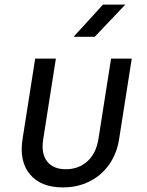

<svg xmlns="http://www.w3.org/2000/svg" viewBox="-20 -805 640 835"><path d="M253 10Q158 10 110.5 -46.5Q63 -103 78 -200L133 -550H223L168 -200Q158 -138 184.5 -103.5Q211 -69 266 -69Q322 -69 360 -103.5Q398 -138 408 -200L463 -550H553L498 -200Q488 -136 454 -88.5Q420 -41 368.5 -15.5Q317 10 253 10ZM300 -645 428 -785H525L392 -645Z"/></svg>

Font: NKDuy Mono
Style: Italic
Weight: 400
Italic angle: -9°
Monospace: yes
Designer: NKDuy
Foundry: NKDuy
Version: Version 2.251; ttfautohint (v1.8.4.7-5d5b)